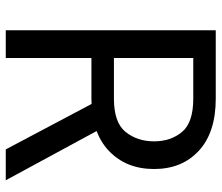

<svg xmlns="http://www.w3.org/2000/svg" viewBox="-70 -680 751 650"><g transform="rotate(90 305.0 -355.5)"><path d="M83 0H176.8V-290H314.5Q428.7 -290 490.7 -348.6Q552.7 -407.2 552.7 -502Q552.7 -596.7 490.7 -653.8Q428.7 -710.9 314.5 -710.9H83ZM176.8 -366.2V-634.8H314.5Q395.5 -634.8 427.2 -596.7Q459 -558.6 459 -502Q459 -445.3 427.2 -405.8Q395.5 -366.2 314.5 -366.2ZM486.3 0H590.8L405.3 -342.3L312.5 -328.1Z"/></g></svg>

Font: Roboto Flex
Style: Regular
Weight: 400
Designer: Berlow after Robertson
Foundry: Google
Version: Version 3.200;gftools[0.9.32]